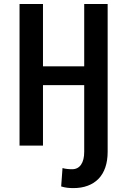

<svg xmlns="http://www.w3.org/2000/svg" viewBox="-20 -731 640 964"><path d="M195.8 -710.9V-397.9H402.8V-710.9H520.5V31.2Q520.5 75.2 508.8 109.4Q497.1 143.6 474.9 166.5Q452.6 189.5 420.7 201.4Q388.7 213.4 348.6 213.4Q332 213.4 317.6 211.7Q303.2 210 287.1 205.1L293.9 112.8Q298.3 114.3 304.9 115.5Q311.5 116.7 318.1 117.4Q324.7 118.2 331.1 118.4Q337.4 118.7 341.8 118.7Q371.1 118.7 387 95.7Q402.8 72.8 402.8 31.2V-303.7H195.8V0H78.1V-710.9Z"/></svg>

Font: Roboto Mono
Style: Regular
Weight: 500
Designer: Google
Version: Version 2.000986; 2015; ttfautohint (v1.3)